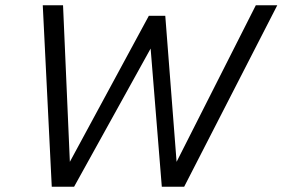

<svg xmlns="http://www.w3.org/2000/svg" viewBox="-20 -710 1074 730"><path d="M176.8 0 142.6 -689.9H219.7L245.6 -94.7L545.9 -649.9H608.4L651.4 -94.7L952.6 -689.9H1034.2L680.2 0H595.2L552.7 -525.4L261.7 0Z"/></svg>

Font: HK Grotesk Italic
Style: Regular
Weight: 400
Italic angle: -13°
Designer: Alfredo Marco Pradil and Stefan Peev
Foundry: Hanken Design Co.
Version: Version 1.000;PS 001.000;hotconv 1.0.88;makeotf.lib2.5.64775